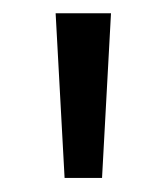

<svg xmlns="http://www.w3.org/2000/svg" viewBox="-20 -734 246 283"><path d="M75.2 -471.7H130.4L143.6 -714.4H62Z"/></svg>

Font: Lycee Sans
Style: Regular
Weight: 400
Designer: Justin Alvin
Foundry: Alkove Design
Version: Version 1.030